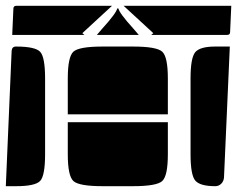

<svg xmlns="http://www.w3.org/2000/svg" viewBox="-20 -650 815 660"><path d="M213 -120V-230H557V-120Q557 -45 537.5 -27.5Q518 -10 437 -10H333Q252 -10 232.5 -27.5Q213 -45 213 -120ZM635 -120V-380Q635 -452 651.5 -471Q668 -490 720 -490H770L750 -40Q749 -27 740.5 -18.5Q732 -10 720 -10Q668 -10 651.5 -29Q635 -48 635 -120ZM213 -257V-380Q213 -455 232.5 -472.5Q252 -490 333 -490H437Q518 -490 537.5 -472.5Q557 -455 557 -380V-257ZM0 -10 20 -475Q21 -490 35 -490Q101 -490 118 -472Q135 -454 135 -380V-120Q135 -46 118 -28Q101 -10 35 -10ZM22 -530 26 -620Q26 -630 36 -630H365L263 -536L270 -530ZM313 -530 331 -551Q380 -605 383 -621H387Q390 -605 439 -551L457 -530ZM405 -630H775L771 -540Q771 -530 761 -530H500L507 -536Z"/></svg>

Font: PrimecolorB
Style: Medium
Weight: 500
Designer: gluk
Foundry: gluk
Version: Version 0.672